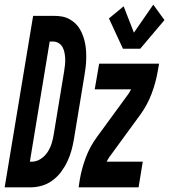

<svg xmlns="http://www.w3.org/2000/svg" viewBox="-63 -803 725 823"><path d="M-43 0 79 -735H170Q187 -735 203.5 -732Q220 -729 234.5 -721Q249 -713 260.5 -702Q272 -691 280 -677Q288 -663 293.5 -647.5Q299 -632 302 -616Q305 -600 306 -583Q307 -566 306.5 -548.5Q306 -531 304 -514Q302 -497 299 -480L254 -207Q250 -183 243.5 -159Q237 -135 226 -111.5Q215 -88 199.5 -67Q184 -46 162.5 -30Q141 -14 116.5 -7Q92 0 68 0ZM74 -110Q93 -110 111 -121.5Q129 -133 140.5 -150.5Q152 -168 158 -187Q164 -206 167 -225L212 -498Q214 -511 215.5 -524.5Q217 -538 216.5 -551Q216 -564 213.5 -577Q211 -590 205 -601Q199 -612 188 -618.5Q177 -625 164 -625H150L65 -110ZM464 -594 404 -724 467 -776 511 -663 594 -783 642 -717 538 -594ZM274 0 279 -33Q287 -80 304.5 -127Q322 -174 352 -215L482 -393Q487 -399 491 -406Q495 -413 499 -420H343L362 -530H619L613 -497Q605 -450 587.5 -403Q570 -356 541 -315L411 -137Q406 -131 402 -124Q398 -117 394 -110H549L531 0Z"/></svg>

Font: Iosevka Curly XBdEx
Style: Italic
Weight: 800
Width: 7
Italic angle: -9°
Monospace: yes
Designer: Belleve Invis
Foundry: Belleve Invis
Version: Version 11.1.0; ttfautohint (v1.8.3)